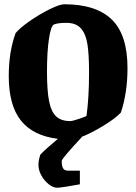

<svg xmlns="http://www.w3.org/2000/svg" viewBox="-20 -642 638 899"><path d="M577 -323Q577 -208 546 -115Q521 -88 465.5 -54Q410 -20 362 -1L363 0Q269 101 269 111Q269 137 276 147Q283 157 297 157H354V221Q328 226 293 231.5Q258 237 249 237Q229 237 208.5 221Q188 205 174 180Q160 155 160 130Q160 108 169 82Q189 60 251 8Q135 -6 78 -77.5Q21 -149 21 -286Q21 -399 53 -487Q75 -513 121.5 -545Q168 -577 214 -599.5Q260 -622 281 -622Q430 -622 503.5 -550.5Q577 -479 577 -323ZM397 -304Q397 -386 389.5 -434.5Q382 -483 359 -509Q336 -535 291 -535Q249 -535 232 -527Q218 -520 209 -459Q200 -398 200 -307Q200 -217 210 -167.5Q220 -118 243.5 -96.5Q267 -75 309 -75Q319 -75 350 -85.5Q381 -96 385 -99Q397 -185 397 -304Z"/></svg>

Font: Grenze ExtraBold
Style: Regular
Weight: 800
Designer: Renata Polastri
Foundry: Omnibus-Type
Version: Version 1.002; ttfautohint (v1.8)